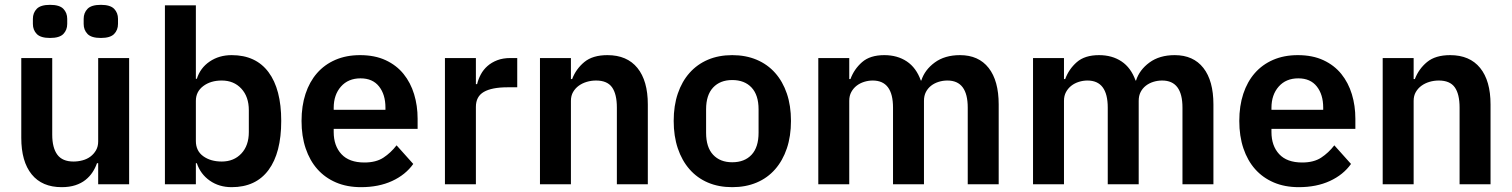

<svg xmlns="http://www.w3.org/2000/svg" viewBox="-20 -762 6252 794"><path d="M187 -605Q148 -605 132 -621.5Q116 -638 116 -663V-684Q116 -709 132 -725.5Q148 -742 187 -742Q226 -742 242 -725.5Q258 -709 258 -684V-663Q258 -638 242 -621.5Q226 -605 187 -605ZM397 -605Q358 -605 342 -621.5Q326 -638 326 -663V-684Q326 -709 342 -725.5Q358 -742 397 -742Q436 -742 452 -725.5Q468 -709 468 -684V-663Q468 -638 452 -621.5Q436 -605 397 -605ZM386 -87H381Q374 -67 362.5 -49.5Q351 -32 333.5 -18Q316 -4 291.5 4Q267 12 235 12Q154 12 111 -41Q68 -94 68 -192V-522H196V-205Q196 -151 217 -122.5Q238 -94 284 -94Q303 -94 321.5 -99Q340 -104 354 -114.5Q368 -125 377 -140.5Q386 -156 386 -177V-522H514V0H386Z M662 -740H790V-436H794Q808 -481 847 -507.5Q886 -534 938 -534Q1038 -534 1090.5 -463.5Q1143 -393 1143 -262Q1143 -130 1090.5 -59Q1038 12 938 12Q886 12 847.5 -15Q809 -42 794 -87H790V0H662ZM897 -94Q947 -94 978 -127Q1009 -160 1009 -216V-306Q1009 -362 978 -395.5Q947 -429 897 -429Q851 -429 820.5 -406Q790 -383 790 -345V-179Q790 -138 820.5 -116Q851 -94 897 -94Z M1473 12Q1415 12 1369.5 -7.5Q1324 -27 1292.5 -62.5Q1261 -98 1244 -148.5Q1227 -199 1227 -262Q1227 -324 1243.5 -374Q1260 -424 1291 -459.5Q1322 -495 1367 -514.5Q1412 -534 1469 -534Q1530 -534 1575 -513Q1620 -492 1649 -456Q1678 -420 1692.5 -372.5Q1707 -325 1707 -271V-229H1360V-216Q1360 -159 1392 -124.5Q1424 -90 1487 -90Q1535 -90 1565.5 -110Q1596 -130 1620 -161L1689 -84Q1657 -39 1601.5 -13.5Q1546 12 1473 12ZM1471 -438Q1420 -438 1390 -404Q1360 -370 1360 -316V-308H1574V-317Q1574 -371 1547.5 -404.5Q1521 -438 1471 -438Z M1820 0V-522H1948V-414H1953Q1958 -435 1968.5 -454.5Q1979 -474 1996 -489Q2013 -504 2036.5 -513Q2060 -522 2091 -522H2119V-401H2079Q2014 -401 1981 -382Q1948 -363 1948 -320V0Z M2213 0V-522H2341V-435H2346Q2362 -477 2396.5 -505.5Q2431 -534 2492 -534Q2573 -534 2616 -481Q2659 -428 2659 -330V0H2531V-317Q2531 -373 2511 -401Q2491 -429 2445 -429Q2425 -429 2406.5 -423.5Q2388 -418 2373.5 -407.5Q2359 -397 2350 -381.5Q2341 -366 2341 -345V0Z M3008 12Q2952 12 2907.5 -7Q2863 -26 2831.5 -62Q2800 -98 2783 -148.5Q2766 -199 2766 -262Q2766 -325 2783 -375Q2800 -425 2831.5 -460.5Q2863 -496 2907.5 -515Q2952 -534 3008 -534Q3064 -534 3109 -515Q3154 -496 3185.5 -460.5Q3217 -425 3234 -375Q3251 -325 3251 -262Q3251 -199 3234 -148.5Q3217 -98 3185.5 -62Q3154 -26 3109 -7Q3064 12 3008 12ZM3008 -91Q3059 -91 3088 -122Q3117 -153 3117 -213V-310Q3117 -369 3088 -400Q3059 -431 3008 -431Q2958 -431 2929 -400Q2900 -369 2900 -310V-213Q2900 -153 2929 -122Q2958 -91 3008 -91Z M3364 0V-522H3492V-435H3497Q3512 -476 3545 -505Q3578 -534 3637 -534Q3691 -534 3730 -508Q3769 -482 3788 -429H3790Q3804 -473 3845.5 -503.5Q3887 -534 3950 -534Q4027 -534 4068.5 -481Q4110 -428 4110 -330V0H3982V-317Q3982 -429 3898 -429Q3879 -429 3861.5 -423.5Q3844 -418 3830.5 -407.5Q3817 -397 3809 -381.5Q3801 -366 3801 -345V0H3673V-317Q3673 -429 3589 -429Q3571 -429 3553.5 -423.5Q3536 -418 3522.5 -407.5Q3509 -397 3500.5 -381.5Q3492 -366 3492 -345V0Z M4252 0V-522H4380V-435H4385Q4400 -476 4433 -505Q4466 -534 4525 -534Q4579 -534 4618 -508Q4657 -482 4676 -429H4678Q4692 -473 4733.5 -503.5Q4775 -534 4838 -534Q4915 -534 4956.5 -481Q4998 -428 4998 -330V0H4870V-317Q4870 -429 4786 -429Q4767 -429 4749.5 -423.5Q4732 -418 4718.5 -407.5Q4705 -397 4697 -381.5Q4689 -366 4689 -345V0H4561V-317Q4561 -429 4477 -429Q4459 -429 4441.5 -423.5Q4424 -418 4410.5 -407.5Q4397 -397 4388.5 -381.5Q4380 -366 4380 -345V0Z M5351 12Q5293 12 5247.5 -7.5Q5202 -27 5170.5 -62.5Q5139 -98 5122 -148.5Q5105 -199 5105 -262Q5105 -324 5121.5 -374Q5138 -424 5169 -459.5Q5200 -495 5245 -514.5Q5290 -534 5347 -534Q5408 -534 5453 -513Q5498 -492 5527 -456Q5556 -420 5570.5 -372.5Q5585 -325 5585 -271V-229H5238V-216Q5238 -159 5270 -124.5Q5302 -90 5365 -90Q5413 -90 5443.5 -110Q5474 -130 5498 -161L5567 -84Q5535 -39 5479.5 -13.5Q5424 12 5351 12ZM5349 -438Q5298 -438 5268 -404Q5238 -370 5238 -316V-308H5452V-317Q5452 -371 5425.5 -404.5Q5399 -438 5349 -438Z M5698 0V-522H5826V-435H5831Q5847 -477 5881.5 -505.5Q5916 -534 5977 -534Q6058 -534 6101 -481Q6144 -428 6144 -330V0H6016V-317Q6016 -373 5996 -401Q5976 -429 5930 -429Q5910 -429 5891.5 -423.5Q5873 -418 5858.5 -407.5Q5844 -397 5835 -381.5Q5826 -366 5826 -345V0Z"/></svg>

Font: IBM Plex Sans Thai Looped SemiBold
Style: Regular
Weight: 600
Designer: Mike Abbink, Paul van der Laan, Pieter van Rosmalen, Ben Mitchell, Mark Frömberg
Foundry: Bold Monday
Version: Version 1.1